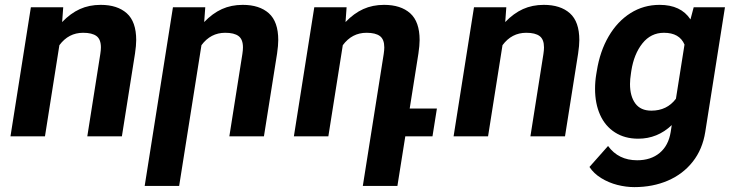

<svg xmlns="http://www.w3.org/2000/svg" viewBox="-20 -558 3009 786"><path d="M223.1 -373 164.1 0H22.9L106.4 -528.3H238.8L234.4 -467.8Q268.6 -503.4 306.9 -520.8Q345.2 -538.1 392.1 -538.1Q460.4 -538.1 499 -503.7Q537.6 -469.2 537.6 -394Q537.6 -372.1 532.7 -338.9L479 0H337.4L390.6 -336.9Q393.1 -353 393.1 -363.8Q393.1 -397 375 -410.4Q356.9 -423.8 320.3 -423.8Q260.7 -423.8 223.1 -373Z M804.7 -373 713.4 203.1H572.3L688 -528.3H820.3L815.9 -467.8Q850.1 -503.4 888.4 -520.8Q926.8 -538.1 973.6 -538.1Q1042 -538.1 1080.6 -503.7Q1119.1 -469.2 1119.1 -394Q1119.1 -372.1 1114.3 -338.9L1060.5 0H918.9L972.2 -336.9Q974.6 -353 974.6 -363.8Q974.6 -397 956.5 -410.4Q938.5 -423.8 901.9 -423.8Q842.3 -423.8 804.7 -373Z M1750.5 0H1639.2L1606.9 203.1H1465.3L1550.8 -336.9Q1553.2 -353 1553.2 -363.8Q1553.2 -397 1535.2 -410.4Q1517.1 -423.8 1480.5 -423.8Q1420.9 -423.8 1383.3 -373L1324.2 0H1183.1L1266.6 -528.3H1398.9L1394.5 -467.8Q1428.7 -503.4 1467 -520.8Q1505.4 -538.1 1552.2 -538.1Q1620.6 -538.1 1659.2 -503.7Q1697.8 -469.2 1697.8 -394Q1697.8 -372.1 1692.9 -338.9L1657.2 -113.8H1768.6Z M2037.1 -373 1978 0H1836.9L1920.4 -528.3H2052.7L2048.3 -467.8Q2082.5 -503.4 2120.8 -520.8Q2159.2 -538.1 2206.1 -538.1Q2274.4 -538.1 2313 -503.7Q2351.6 -469.2 2351.6 -394Q2351.6 -372.1 2346.7 -338.9L2293 0H2151.4L2204.6 -336.9Q2207 -353 2207 -363.8Q2207 -397 2189 -410.4Q2170.9 -423.8 2134.3 -423.8Q2074.7 -423.8 2037.1 -373Z M2393.1 125.5 2469.2 39.6Q2511.7 98.1 2588.4 98.1Q2644.5 98.1 2680.7 67.9Q2716.8 37.6 2725.6 -17.6L2730 -45.9Q2671.4 9.8 2592.8 9.8Q2537.6 9.8 2497.6 -15.9Q2457.5 -41.5 2436.8 -87.6Q2416 -133.8 2416 -194.3Q2416 -224.6 2420.9 -253.9L2423.3 -268.1Q2436 -348.1 2471.7 -409.2Q2507.3 -470.2 2561 -504.2Q2614.7 -538.1 2680.2 -538.1Q2767.6 -538.1 2806.6 -478.5L2819.8 -528.3H2947.8L2867.2 -18.1Q2856 53.2 2815.9 104Q2775.9 154.8 2714.1 181.4Q2652.3 208 2576.7 208Q2543 208 2507.3 199Q2471.7 189.9 2441.2 171.1Q2410.6 152.3 2393.1 125.5ZM2563 -257.8Q2559.1 -233.4 2559.1 -213.9Q2559.1 -164.1 2580.8 -134.5Q2602.5 -105 2646.5 -105Q2710.4 -105 2747.1 -153.8L2782.2 -375.5Q2761.7 -423.8 2697.8 -423.8Q2644.5 -423.8 2609.9 -380.4Q2575.2 -336.9 2564.5 -268.1Z"/></svg>

Font: Mardoto
Style: Bold Italic
Weight: 700
Italic angle: -12°
Designer: Christian Robertson, Vahan Hovhannisyan
Foundry: Google
Version: Version 1.000